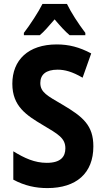

<svg xmlns="http://www.w3.org/2000/svg" viewBox="-20 -951 540 981"><path d="M102 -783V-771H183C204 -788 230 -818 259 -852C288 -818 312 -791 336 -771H416V-783C379 -832 344 -886 322 -931H197C178 -892 133 -823 102 -783ZM222 10C370 10 457 -66 457 -203C457 -310 405 -354 298 -417C223 -461 186 -479 186 -527C186 -570 215 -595 274 -595C311 -595 349 -585 402 -554L446 -678C386 -710 332 -724 270 -724C124 -724 43 -644 43 -523C43 -408 115 -362 199 -312C276 -266 314 -246 314 -193C314 -152 292 -119 219 -119C157 -119 105 -143 48 -178V-33C106 -2 162 10 222 10Z"/></svg>

Font: Noto Sans Mono ExtraCondensed ExtraBold
Style: Regular
Weight: 800
Width: 2
Designer: Monotype Design Team
Foundry: Monotype Imaging Inc.
Version: Version 2.014